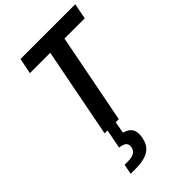

<svg xmlns="http://www.w3.org/2000/svg" viewBox="-299 -837 1251 1251"><g transform="rotate(-45 326.5 -212.0)"><path d="M324.5 0 445.5 -621.5H632L653 -730H148.5L127 -621.5H314.5L193.5 0H220.5L195 132.5C235 137 260.5 150.5 253.5 188C247.5 219 224 237 170.5 237H141L127.5 306.5H169.5C293 306.5 333.5 263.5 347 195.5C360 128.5 335.5 96 281.5 81.5L296 0Z"/></g></svg>

Font: Monaspace Neon SemiBold
Style: Italic
Weight: 600
Italic angle: -11°
Designer: Riley Cran & the Lettermatic Team
Foundry: Lettermatic
Version: Version 1.200 (Monaspace Neon)